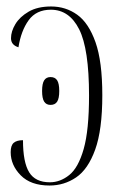

<svg xmlns="http://www.w3.org/2000/svg" viewBox="-20 -563 366 593"><path d="M133 10Q75 10 44 -21.5Q13 -53 13 -93Q13 -114 22.5 -122Q32 -130 51 -130Q51 -62 70 -31Q89 0 134 0Q166 0 194 -22.5Q222 -45 238.5 -103Q255 -161 255 -268Q255 -412 224.5 -472.5Q194 -533 137 -533Q92 -533 68.5 -500.5Q45 -468 37 -417Q14 -424 14 -445Q14 -466 27.5 -488.5Q41 -511 68.5 -527Q96 -543 138 -543Q183 -543 218.5 -517.5Q254 -492 275 -432.5Q296 -373 296 -269Q296 -162 274 -101Q252 -40 215 -15Q178 10 133 10ZM136 -239Q123 -239 116.5 -249Q110 -259 110 -282Q110 -305 116.5 -315Q123 -325 136 -325Q150 -325 156.5 -315Q163 -305 163 -282Q163 -259 156.5 -249Q150 -239 136 -239Z"/></svg>

Font: Noto Serif Display ExtraCondensed ExtraLight
Style: Regular
Weight: 200
Width: 2
Designer: Monotype Design Team
Foundry: Monotype Imaging Inc.
Version: Version 2.009